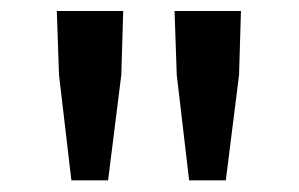

<svg xmlns="http://www.w3.org/2000/svg" viewBox="-20 -729 529 340"><path d="M106.4 -409.7 84.5 -596.2 80.6 -709.5H198.2L194.8 -596.2L171.4 -409.7ZM314.9 -409.7 293 -596.2 289.1 -709.5H406.7L403.3 -596.2L379.9 -409.7Z"/></svg>

Font: Akatab
Style: Bold
Weight: 700
Designer: SIL Global
Foundry: SIL Global
Version: Version 4.100